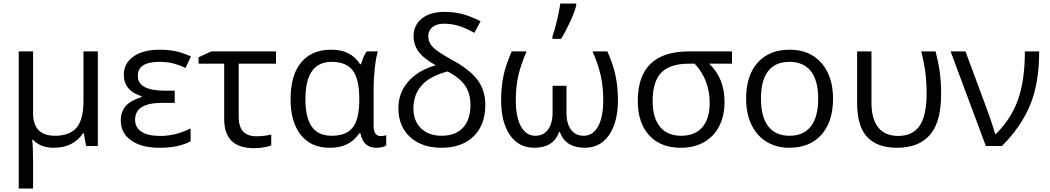

<svg xmlns="http://www.w3.org/2000/svg" viewBox="-20 -826 5939 1086"><path d="M167 -186Q167 -58.1 291 -58.1Q374.5 -58.1 413.3 -104.2Q452.1 -150.4 452.1 -253.9V-535.2H533.2V0H466.8L454.1 -71.8H449.2Q395 9.8 283.2 9.8Q210 9.8 167 -35.2H162.1Q167 5.9 167 84V240.2H85.9V-535.2H167Z M968.3 -313V-244.1H896Q744.1 -244.1 744.1 -148.9Q744.1 -105 780 -81.1Q815.9 -57.1 887.2 -57.1Q928.2 -57.1 968.8 -66.7Q1009.3 -76.2 1058.1 -99.1V-26.9Q991.2 9.8 883.3 9.8Q780.8 9.8 721.9 -31.5Q663.1 -72.8 663.1 -145Q663.1 -192.9 689.9 -224.9Q716.8 -256.8 780.3 -276.9V-282.2Q732.4 -295.9 706.3 -326.9Q680.2 -357.9 680.2 -402.8Q680.2 -467.8 734.9 -506.3Q789.6 -544.9 883.3 -544.9Q930.7 -544.9 970.9 -536.9Q1011.2 -528.8 1060.1 -506.8L1029.3 -441.9Q983.4 -462.4 951.7 -469.2Q919.9 -476.1 881.3 -476.1Q759.3 -476.1 759.3 -397Q759.3 -313 914.1 -313Z M1541 -535.2V-465.8H1330.1V-164.1Q1330.1 -55.2 1430.2 -55.2Q1453.1 -55.2 1477.1 -58.3Q1501 -61.5 1514.2 -64.9V-3.9Q1497.1 3.4 1470 7.8Q1442.9 12.2 1419.4 12.2Q1331.1 12.2 1289.6 -29.3Q1248 -70.8 1248 -153.8V-465.8H1103V-502L1175.3 -535.2Z M1856.4 -58.1Q1939 -58.1 1975.6 -105.7Q2012.2 -153.3 2012.2 -259.8V-267.1Q2012.2 -378.9 1975.1 -427.5Q1938 -476.1 1855.5 -476.1Q1707.5 -476.1 1707.5 -265.1Q1707.5 -161.6 1743.4 -109.9Q1779.3 -58.1 1856.4 -58.1ZM1844.2 9.8Q1739.7 9.8 1681.6 -62.7Q1623.5 -135.3 1623.5 -266.1Q1623.5 -399.9 1683.1 -472.4Q1742.7 -544.9 1852.5 -544.9Q1911.6 -544.9 1950.9 -524.4Q1990.2 -503.9 2016.6 -462.9H2022.5Q2034.2 -507.8 2054.2 -535.2H2117.2Q2106.9 -502.9 2100.1 -442.9Q2093.3 -382.8 2093.3 -326.2V-111.8Q2093.3 -56.2 2134.3 -56.2Q2148.4 -56.2 2164.6 -61V-2.9Q2142.1 9.8 2110.4 9.8Q2070.8 9.8 2049.1 -10Q2027.3 -29.8 2018.6 -71.8H2012.2Q1983.4 -29.8 1942.6 -10Q1901.9 9.8 1844.2 9.8Z M2444.3 -457Q2376 -495.1 2347.7 -533.9Q2319.3 -572.8 2319.3 -621.1Q2319.3 -684.6 2366.7 -721.7Q2414.1 -758.8 2494.1 -758.8Q2544.4 -758.8 2590.6 -747.8Q2636.7 -736.8 2698.2 -706.1L2663.1 -640.1Q2608.4 -670.4 2569.6 -681.2Q2530.8 -691.9 2491.2 -691.9Q2449.7 -691.9 2426 -672.6Q2402.3 -653.3 2402.3 -621.1Q2402.3 -586.4 2428.5 -559.3Q2454.6 -532.2 2536.1 -487.8Q2638.7 -431.6 2681.9 -372.8Q2725.1 -314 2725.1 -233.9Q2725.1 -119.1 2658.7 -54.7Q2592.3 9.8 2477.1 9.8Q2366.2 9.8 2299.8 -50.8Q2233.4 -111.3 2233.4 -213.9Q2233.4 -300.3 2288.6 -364Q2343.8 -427.7 2444.3 -457ZM2641.1 -233.9Q2641.1 -296.4 2611.1 -341.1Q2581.1 -385.7 2512.2 -421.9Q2411.6 -396 2365 -343Q2318.4 -290 2318.4 -211.9Q2318.4 -141.6 2361.8 -99.9Q2405.3 -58.1 2477.1 -58.1Q2556.2 -58.1 2598.6 -103.5Q2641.1 -148.9 2641.1 -233.9Z M3002.4 9.8Q2913.6 9.8 2864 -62.5Q2814.5 -134.8 2814.5 -258.8Q2814.5 -335 2827.9 -397.7Q2841.3 -460.4 2874.5 -535.2H2958.5Q2925.3 -459 2911.4 -396.7Q2897.5 -334.5 2897.5 -257.8Q2897.5 -163.6 2926.8 -110.8Q2956.1 -58.1 3008.3 -58.1Q3054.2 -58.1 3079.8 -93Q3105.5 -127.9 3105.5 -189V-340.8H3184.1V-189Q3184.1 -126.5 3210 -92.3Q3235.8 -58.1 3281.2 -58.1Q3333.5 -58.1 3362.8 -110.8Q3392.1 -163.6 3392.1 -257.8Q3392.1 -331.5 3378.7 -395Q3365.2 -458.5 3331.5 -535.2H3415.5Q3447.3 -463.9 3461.2 -399.7Q3475.1 -335.4 3475.1 -258.8Q3475.1 -135.7 3425.5 -63Q3376 9.8 3287.1 9.8Q3179.7 9.8 3146.5 -79.1H3142.1Q3110.4 9.8 3002.4 9.8ZM3104.5 -620.1Q3117.7 -655.3 3130.6 -710.7Q3143.6 -766.1 3149.4 -806.2H3239.3V-794.9Q3230.5 -758.8 3203.9 -700.9Q3177.2 -643.1 3153.3 -606H3104.5Z M4078.1 -248Q4078.1 -171.4 4048.1 -112.5Q4018.1 -53.7 3962.2 -22Q3906.2 9.8 3831.1 9.8Q3716.3 9.8 3651.9 -60.5Q3587.4 -130.9 3587.4 -254.9Q3587.4 -535.2 3876.5 -535.2H4120.1V-465.8H3991.2Q4078.1 -384.3 4078.1 -248ZM3671.4 -254.9Q3671.4 -160.2 3712.9 -109.1Q3754.4 -58.1 3833 -58.1Q3910.6 -58.1 3952.4 -106.2Q3994.1 -154.3 3994.1 -243.2Q3994.1 -375 3909.2 -465.8H3877.4Q3769 -465.8 3720.2 -415Q3671.4 -364.3 3671.4 -254.9Z M4691.9 -268.1Q4691.9 -137.2 4626 -63.7Q4560.1 9.8 4443.8 9.8Q4372.1 9.8 4316.4 -23.9Q4260.7 -57.6 4230.5 -120.6Q4200.2 -183.6 4200.2 -268.1Q4200.2 -398.9 4265.6 -471.9Q4331.1 -544.9 4447.3 -544.9Q4559.6 -544.9 4625.7 -470.2Q4691.9 -395.5 4691.9 -268.1ZM4284.2 -268.1Q4284.2 -165.5 4325.2 -111.8Q4366.2 -58.1 4445.8 -58.1Q4525.4 -58.1 4566.7 -111.6Q4607.9 -165 4607.9 -268.1Q4607.9 -370.1 4566.7 -423.1Q4525.4 -476.1 4444.8 -476.1Q4365.2 -476.1 4324.7 -423.8Q4284.2 -371.6 4284.2 -268.1Z M5054.2 9.8Q4941.4 9.8 4884.8 -51.3Q4828.1 -112.3 4828.1 -242.2V-535.2H4909.2V-246.1Q4909.2 -152.3 4947.8 -104.7Q4986.3 -57.1 5061 -57.1Q5142.6 -57.1 5181.9 -115.2Q5221.2 -173.3 5221.2 -295.9Q5221.2 -359.4 5214.4 -414.1Q5207.5 -468.8 5190.9 -535.2H5272Q5289.6 -464.8 5296.4 -412.6Q5303.2 -360.4 5303.2 -292Q5303.2 -136.7 5240.2 -63.5Q5177.2 9.8 5054.2 9.8Z M5356.9 -535.2H5440.9L5547.9 -247.1Q5560.5 -214.4 5580.8 -156.2Q5601.1 -98.1 5608.9 -67.9H5612.8Q5699.2 -153.3 5738 -262Q5776.9 -370.6 5776.9 -535.2H5857.9Q5857.9 -357.9 5807.4 -233.9Q5756.8 -109.9 5647 0H5556.2Z"/></svg>

Font: Open Sans ACDW
Style: acdw
Weight: 400
Foundry: Ascender Corporation
Version: Version 1.10